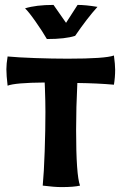

<svg xmlns="http://www.w3.org/2000/svg" viewBox="-20 -756 494 782"><path d="M154 0Q159 -52 162 -139.5Q165 -227 165 -300Q165 -342 163 -396L162 -420Q41 -419 11 -407Q6 -449 6 -474Q6 -496 11 -526Q53 -522 123 -519.5Q193 -517 256 -517Q409 -517 444 -530Q449 -493 449 -472Q449 -441 444 -411Q377 -417 295 -418Q290 -318 290 -227Q290 -42 306 0Q281 6 231 6Q201 6 154 0ZM82 -722Q127 -736 198 -736L249 -663L296 -736Q329 -736 377 -728Q336 -683 286 -610Q246 -597 171 -597Q153 -628 125 -668Q97 -708 82 -722Z"/></svg>

Font: Mirza
Style: Bold
Weight: 700
Designer: Arabic design by Kourosh Beigpour, Latin design by Eduardo Tunni, engineering by Lasse Fister
Version: Version 1.0010g